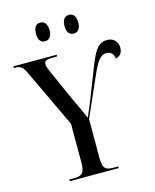

<svg xmlns="http://www.w3.org/2000/svg" viewBox="-135 -1003 880 1092"><g transform="rotate(-15 304.5 -457.5)"><path d="M378 -805C400 -805 418 -820 418 -859C418 -900 400 -915 378 -915C355 -915 337 -900 337 -859C337 -820 355 -805 378 -805ZM208 -805C230 -805 249 -820 249 -859C249 -900 230 -915 208 -915C186 -915 169 -900 169 -859C169 -820 186 -805 208 -805ZM138 0H426V-10H394C349 -10 335 -25 335 -85V-313L435 -539C472 -624 493 -650 527 -650C556 -650 567 -632 572 -606C597 -612 612 -630 612 -659C612 -694 589 -721 550 -721C498 -721 475 -684 439 -594L372 -422C358 -386 341 -347 330 -322C314 -360 299 -393 280 -431L193 -626C182 -651 176 -665 176 -678C176 -697 189 -704 229 -704H252V-714H-3V-704H7C35 -704 49 -695 68 -654L229 -314V-85C229 -25 213 -10 167 -10H138Z"/></g></svg>

Font: Noto Serif Display Condensed Medium
Style: Regular
Weight: 500
Width: 3
Designer: Monotype Design Team
Foundry: Monotype Imaging Inc.
Version: Version 2.009